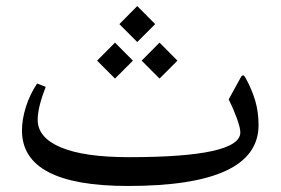

<svg xmlns="http://www.w3.org/2000/svg" viewBox="-20 -596 941 644"><path d="M440.4 -575.7 500.5 -515.1 440.4 -455.1 380.4 -515.1ZM515.1 -453.1 575.2 -392.6 515.1 -332.5 455.1 -392.6ZM365.7 -453.1 425.8 -392.6 365.7 -332.5 305.7 -392.6ZM412.6 -68.8Q786.1 -68.8 786.1 -151.9Q786.1 -167.5 773.9 -200.7Q761.7 -233.9 747.1 -262.7L787.6 -336.4Q794.9 -350.1 802.7 -336.4Q824.7 -296.9 835.9 -258.8Q847.2 -220.7 847.2 -176.3Q847.2 27.8 409.2 27.8Q53.7 27.8 53.7 -158.2Q53.7 -195.8 66.9 -237.5Q80.1 -279.3 104.5 -315.9L133.3 -304.7Q106.4 -235.8 106.4 -194.3Q106.4 -134.3 184.3 -101.6Q262.2 -68.8 412.6 -68.8Z"/></svg>

Font: Parastoo FD
Style: FD
Weight: 400
Foundry: Saber Rastikerdar (saber.rastikerdar@gmail.com)
Version: Version 2.0.1